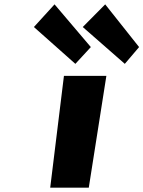

<svg xmlns="http://www.w3.org/2000/svg" viewBox="-20 -861 658 881"><path d="M273.4 -513H468.1L387.4 0H210.4ZM396.8 -645 325.8 -568 135.5 -737 230.3 -841ZM618.2 -645 552.7 -568 359.7 -737 462.7 -841Z"/></svg>

Font: Hussar
Style: BdSuprExtOblOne
Weight: 700
Foundry: Cannot Into Space Fonts
Version: Version 2.00